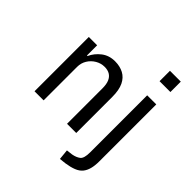

<svg xmlns="http://www.w3.org/2000/svg" viewBox="-236 -879 1240 1240"><g transform="rotate(45 384.0 -259.5)"><path d="M82 0V-496H158V-403H163Q182 -445 220.5 -475Q259 -505 313 -505Q358 -505 392 -487Q426 -469 444.5 -430.5Q463 -392 463 -329V0H379V-323Q379 -361 369 -384.5Q359 -408 339.5 -420Q320 -432 291 -432Q258 -432 229 -415Q200 -398 182.5 -369.5Q165 -341 165 -306V0ZM607 -617V-712H706V-617ZM507 193 500 122 542 117Q575 111 595 95.5Q615 80 615 25V-496H698V25Q698 63 690.5 91.5Q683 120 667 139.5Q651 159 622 170.5Q593 182 552 188Z"/></g></svg>

Font: Nunito Sans 7pt Condensed
Style: Regular
Weight: 400
Width: 3
Designer: Vernon Adams
Foundry: Vernon Adams
Version: Version 3.101;gftools[0.9.27]